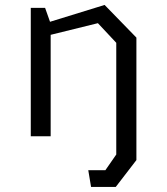

<svg xmlns="http://www.w3.org/2000/svg" viewBox="-20 -538 660 758"><path d="M518.5 94V-389.5L393 -518.5L177.5 -452L158 -507H101.5V0H180V-400.5L366.5 -446.5L439 -369V72L396 134H328.5L339.5 200H437Z"/></svg>

Font: Monaspace Krypton Light
Style: Regular
Weight: 300
Designer: Riley Cran & the Lettermatic Team
Foundry: Lettermatic
Version: Version 1.101 (Monaspace Krypton)